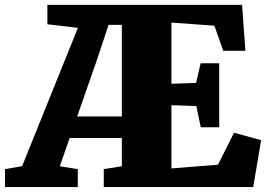

<svg xmlns="http://www.w3.org/2000/svg" viewBox="-98 -763 1084 783"><path d="M-77.6 -73.2 -7.8 -85.4 219.7 -649.4 95.2 -664.1V-743.2H889.2L902.8 -555.7H812.5L776.4 -658.2L601.1 -670.9V-421.4L701.7 -424.8L720.2 -504.9H795.9V-244.1H720.7L702.6 -330.6L601.1 -334V-76.2L791 -91.3L856.4 -221.7L966.8 -191.4L934.6 0H325.2V-73.2L398.9 -85V-200.2H186L146 -85L219.2 -73.2V0H-77.6ZM398.9 -288.1V-661.6H344.7L296.9 -517.6L216.8 -288.1Z"/></svg>

Font: Merriweather UltraBold
Style: Regular
Weight: 900
Designer: Eben Sorkin ( sorkintype@gmail.com )
Foundry: Eben Sorkin
Version: Version 1.570; ttfautohint (v1.3) -l 8 -r 32 -G 0 -x 0 -H 60